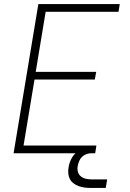

<svg xmlns="http://www.w3.org/2000/svg" viewBox="-20 -755 640 946"><path d="M47 0 169 -735H570L564 -697H205L156 -401H454L447 -363H150L96 -38H455L449 0ZM426 171Q411 171 396 169Q381 167 367.5 162Q354 157 342.5 148.5Q331 140 324.5 127.5Q318 115 316.5 100Q315 85 318 69Q321 49 330.5 29.5Q340 10 356.5 -4Q373 -18 394 -23.5Q415 -29 435 -29L430 0Q418 0 405.5 4.5Q393 9 384 18Q375 27 370 39Q365 51 363 63Q360 78 364 92Q368 106 379 114.5Q390 123 404 126Q418 129 433 129H508L501 171Z"/></svg>

Font: Iosevka Curly XLtExObl
Style: Regular
Weight: 200
Width: 7
Italic angle: -9°
Monospace: yes
Designer: Belleve Invis
Foundry: Belleve Invis
Version: Version 11.0.1; ttfautohint (v1.8.3)